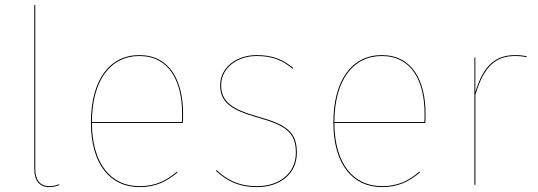

<svg xmlns="http://www.w3.org/2000/svg" viewBox="-20 -751 2184 780"><path d="M179.6 9.1C194.9 9.1 209.1 5.9 221.2 0.9L220.6 -2.8C208.6 2.2 194.6 5.2 179.7 5.2C141.2 5.2 123.3 -22.1 123.3 -64.9V-730.6L119.3 -730.3V-64.8C119.3 -18.7 139.3 9.1 179.6 9.1Z M723.8 -287.6C723.8 -424.5 669.1 -527.2 545.6 -527.2C425.6 -527.2 349.3 -426 349.3 -253.2C349.3 -85.2 426.7 9.1 546.4 9.1C613.4 9.1 655.8 -13 700.9 -50.1L698.8 -53.6C653.8 -15.7 611.1 5.2 546.4 5.2C430.8 5.2 354.1 -85.7 353.4 -251.4H722.7C723.7 -265.1 723.8 -273.6 723.8 -287.6ZM718.9 -255.1H353.4C353.9 -425 429.1 -523.4 545.8 -523.4C667 -523.4 719.8 -421.6 719.8 -288.4C719.8 -275.4 719.8 -267.6 718.9 -255.1Z M1022.5 -527.2C940.8 -527.2 874.4 -477 874.4 -404.6C874.4 -336.4 917.6 -304.1 1027.6 -273.3C1139.7 -241.4 1181.9 -214.4 1181.9 -130.4C1181.9 -46.9 1114.4 5.2 1025.1 5.2C946.6 5.2 900.9 -22.3 859.5 -60.2L857.3 -56.9C898.6 -19 945.8 9.1 1025.1 9.1C1116.8 9.1 1186 -44.4 1186 -130.4C1186 -215.5 1143.8 -244.9 1029.5 -276.9C920.2 -307.6 878.5 -339.1 878.5 -404.6C878.5 -475.1 943.7 -523.4 1022.6 -523.4C1086 -523.4 1127.6 -506.4 1168.9 -471.5L1171.1 -474.9C1130.5 -509.2 1087.2 -527.2 1022.5 -527.2Z M1708.8 -287.6C1708.8 -424.5 1654.1 -527.2 1530.6 -527.2C1410.6 -527.2 1334.3 -426 1334.3 -253.2C1334.3 -85.2 1411.7 9.1 1531.4 9.1C1598.4 9.1 1640.8 -13 1685.9 -50.1L1683.8 -53.6C1638.8 -15.7 1596.1 5.2 1531.4 5.2C1415.8 5.2 1339.1 -85.7 1338.4 -251.4H1707.7C1708.7 -265.1 1708.8 -273.6 1708.8 -287.6ZM1703.9 -255.1H1338.4C1338.9 -425 1414.1 -523.4 1530.8 -523.4C1652 -523.4 1704.8 -421.6 1704.8 -288.4C1704.8 -275.4 1704.8 -267.6 1703.9 -255.1Z M2073.4 -527.2C1992.3 -527.2 1943.7 -484.8 1911.1 -376.7L1911 -517.2H1907.3V0H1911.3V-365.8C1945.1 -480.1 1992.4 -523.4 2073.4 -523.4C2093.2 -523.4 2106.4 -521.4 2119.4 -518.3L2119.8 -522.1C2107 -525.1 2093.7 -527.2 2073.4 -527.2Z"/></svg>

Font: Fira Sans Four
Style: Regular
Weight: 100
Designer: Carrois Corporate & Edenspiekermann AG
Foundry: Carrois Corporate GbR & Edenspiekermann AG
Version: Version 4.203;PS 004.203;hotconv 1.0.88;makeotf.lib2.5.64775